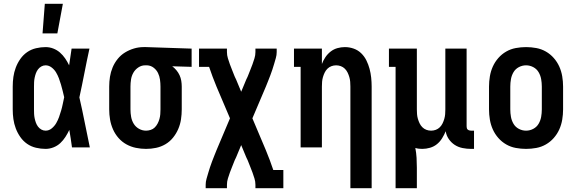

<svg xmlns="http://www.w3.org/2000/svg" viewBox="-20 -776 3040 1011"><path d="M220 8Q195 8 169.5 2Q144 -4 123 -18.5Q102 -33 87 -54.5Q72 -76 63 -100Q54 -124 50.5 -149Q47 -174 47 -200V-320Q47 -346 50.5 -371Q54 -396 63 -420Q72 -444 87 -465.5Q102 -487 123 -501.5Q144 -516 169.5 -522Q195 -528 220 -528Q241 -528 260.5 -520.5Q280 -513 295.5 -499.5Q311 -486 323 -468.5Q335 -451 344 -432Q347 -454 350.5 -476Q354 -498 357 -520H451Q437 -456 424.5 -391.5Q412 -327 398 -263Q413 -198 426 -132Q439 -66 453 0H359Q356 -23 352.5 -46Q349 -69 345 -92Q336 -73 324.5 -55Q313 -37 297.5 -22.5Q282 -8 261.5 0Q241 8 220 8ZM220 -88Q238 -88 252.5 -100Q267 -112 276 -127.5Q285 -143 291 -160Q297 -177 302 -194Q307 -211 310.5 -228.5Q314 -246 318 -264Q314 -281 310 -297.5Q306 -314 301 -331Q296 -348 290 -364Q284 -380 275 -395Q266 -410 251.5 -421Q237 -432 220 -432Q208 -432 197.5 -426Q187 -420 180 -410.5Q173 -401 169 -390Q165 -379 162.5 -367Q160 -355 159.5 -343.5Q159 -332 159 -320V-200Q159 -188 159.5 -176.5Q160 -165 162.5 -153Q165 -141 169 -130Q173 -119 180 -109.5Q187 -100 197.5 -94Q208 -88 220 -88ZM204 -600 216 -756H311L282 -600Z M749 8Q722 8 695.5 2.5Q669 -3 645.5 -16Q622 -29 604 -49.5Q586 -70 575 -95Q564 -120 559.5 -146.5Q555 -173 555 -200V-320Q555 -346 559 -371.5Q563 -397 573 -421Q583 -445 599.5 -465.5Q616 -486 638 -499.5Q660 -513 685 -520.5Q710 -528 736 -528H750L989 -520V-424L887 -427Q899 -418 909 -406Q919 -394 925.5 -380Q932 -366 934.5 -350.5Q937 -335 937 -320V-200Q937 -173 933 -147Q929 -121 918.5 -96.5Q908 -72 891 -51Q874 -30 851 -16.5Q828 -3 802 2.5Q776 8 749 8ZM749 -88Q761 -88 773.5 -92Q786 -96 795 -105Q804 -114 810 -125.5Q816 -137 819.5 -149.5Q823 -162 824 -174.5Q825 -187 825 -200V-320Q825 -338 822.5 -356.5Q820 -375 812 -391.5Q804 -408 789 -419.5Q774 -431 755 -432H744Q725 -432 708.5 -421Q692 -410 682.5 -393.5Q673 -377 670 -358Q667 -339 667 -320V-200Q667 -180 670.5 -160.5Q674 -141 684 -124.5Q694 -108 711.5 -98Q729 -88 749 -88Z M1063 215V197Q1063 181 1067.5 165.5Q1072 150 1076.5 134.5Q1081 119 1086 104Q1091 89 1096.5 74.5Q1102 60 1108 45Q1114 30 1120 15L1191 -153L1120 -320Q1109 -346 1099.5 -372Q1090 -398 1081 -424H1028V-520H1175V-502Q1175 -485 1180 -469Q1185 -453 1190.5 -437.5Q1196 -422 1202.5 -406.5Q1209 -391 1215 -375Q1216 -373 1217 -370.5Q1218 -368 1219 -366L1220 -365Q1220 -363 1221 -361.5Q1222 -360 1223 -358L1250 -293L1277 -358Q1278 -360 1279 -361.5Q1280 -363 1280 -365L1281 -366Q1282 -368 1283 -370.5Q1284 -373 1285 -375Q1291 -391 1297.5 -406.5Q1304 -422 1309.5 -437.5Q1315 -453 1320 -469Q1325 -485 1325 -502V-520H1437V-502Q1437 -486 1432.5 -470.5Q1428 -455 1423.5 -439.5Q1419 -424 1414 -409Q1409 -394 1403.5 -379.5Q1398 -365 1392 -350Q1386 -335 1380 -320L1309 -153L1380 15Q1391 41 1400.5 67Q1410 93 1419 119H1472V215H1325V197Q1325 180 1320 164Q1315 148 1309.5 132.5Q1304 117 1297.5 101.5Q1291 86 1285 70Q1284 68 1283 65.5Q1282 63 1281 61L1280 60Q1280 58 1279 56.5Q1278 55 1277 53L1250 -12L1223 53Q1222 55 1221 56.5Q1220 58 1220 60L1219 61Q1218 63 1217 65.5Q1216 68 1215 70Q1209 86 1202.5 101.5Q1196 117 1190.5 132.5Q1185 148 1180 164Q1175 180 1175 197V215Z M1825 215V-320Q1825 -333 1824 -345.5Q1823 -358 1819.5 -370Q1816 -382 1810.5 -393.5Q1805 -405 1796 -414Q1787 -423 1775 -427.5Q1763 -432 1750 -432Q1737 -432 1725 -427.5Q1713 -423 1704 -414Q1695 -405 1689.5 -393.5Q1684 -382 1680.5 -370Q1677 -358 1676 -345.5Q1675 -333 1675 -320V0H1563V-424H1528V-520H1675V-439Q1682 -458 1693.5 -475Q1705 -492 1721 -504.5Q1737 -517 1756.5 -522.5Q1776 -528 1796 -528Q1820 -528 1842.5 -520Q1865 -512 1882 -495.5Q1899 -479 1909.5 -457.5Q1920 -436 1926 -413.5Q1932 -391 1934.5 -367.5Q1937 -344 1937 -320V215Z M2063 215V-424H2028V-520H2175V-200Q2175 -187 2176 -174.5Q2177 -162 2180.5 -150Q2184 -138 2189.5 -126.5Q2195 -115 2204 -106Q2213 -97 2225 -92.5Q2237 -88 2250 -88Q2263 -88 2275 -92.5Q2287 -97 2296 -106Q2305 -115 2310.5 -126.5Q2316 -138 2319.5 -150Q2323 -162 2324 -174.5Q2325 -187 2325 -200V-520H2437V-111Q2437 -107 2438 -102Q2439 -97 2442.5 -94Q2446 -91 2450.5 -89.5Q2455 -88 2460 -88H2476V8H2460Q2438 8 2415.5 3.5Q2393 -1 2374.5 -13Q2356 -25 2343 -44Q2330 -63 2327 -85Q2319 -66 2308 -48Q2297 -30 2281 -17Q2265 -4 2244.5 2Q2224 8 2204 8Q2195 8 2185.5 7Q2176 6 2167 3Q2172 29 2173.5 55Q2175 81 2175 107V215Z M2750 8Q2723 8 2696 3Q2669 -2 2645.5 -15.5Q2622 -29 2604 -49.5Q2586 -70 2575 -94.5Q2564 -119 2559.5 -146Q2555 -173 2555 -200V-320Q2555 -347 2559.5 -374Q2564 -401 2575 -425.5Q2586 -450 2604 -470.5Q2622 -491 2645.5 -504.5Q2669 -518 2696 -523Q2723 -528 2750 -528Q2777 -528 2804 -523Q2831 -518 2854.5 -504.5Q2878 -491 2896 -470.5Q2914 -450 2925 -425.5Q2936 -401 2940.5 -374Q2945 -347 2945 -320V-200Q2945 -173 2940.5 -146Q2936 -119 2925 -94.5Q2914 -70 2896 -49.5Q2878 -29 2854.5 -15.5Q2831 -2 2804 3Q2777 8 2750 8ZM2750 -88Q2770 -88 2788 -97.5Q2806 -107 2816 -124Q2826 -141 2829.5 -160.5Q2833 -180 2833 -200V-320Q2833 -340 2829.5 -359.5Q2826 -379 2816 -396Q2806 -413 2788 -422.5Q2770 -432 2750 -432Q2730 -432 2712 -422.5Q2694 -413 2684 -396Q2674 -379 2670.5 -359.5Q2667 -340 2667 -320V-200Q2667 -180 2670.5 -160.5Q2674 -141 2684 -124Q2694 -107 2712 -97.5Q2730 -88 2750 -88Z"/></svg>

Font: Iosevka Curly Slab
Style: Bold
Weight: 700
Monospace: yes
Designer: Belleve Invis
Foundry: Belleve Invis
Version: Version 22.1.2; ttfautohint (v1.8.4)